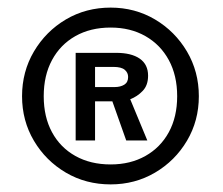

<svg xmlns="http://www.w3.org/2000/svg" viewBox="-20 -753 586 505"><path d="M271 -268Q206 -268 153.2 -299Q100.5 -330 69.2 -382.8Q38 -435.5 38 -500Q38 -564.5 69.2 -617.5Q100.5 -670.5 153.2 -701.8Q206 -733 271 -733Q335 -733 387.8 -701.8Q440.5 -670.5 471.8 -617.5Q503 -564.5 503 -500Q503 -435.5 471.8 -382.8Q440.5 -330 387.8 -299Q335 -268 271 -268ZM271 -320.5Q323 -320.5 362.5 -342.8Q402 -365 424 -405.2Q446 -445.5 446 -500Q446 -554.5 424 -595Q402 -635.5 362.5 -658Q323 -680.5 271 -680.5Q218 -680.5 178.2 -658Q138.5 -635.5 116.8 -595Q95 -554.5 95 -500Q95 -445.5 116.8 -405.2Q138.5 -365 178.2 -342.8Q218 -320.5 271 -320.5ZM179 -383.5V-614H285.5Q325.5 -614 347.5 -598.8Q369.5 -583.5 369.5 -554Q369.5 -528.5 355.2 -513.8Q341 -499 322.5 -492L367.5 -383.5H312L275.5 -486.5H230V-383.5ZM230 -524H281.5Q296.5 -524 306.8 -530.2Q317 -536.5 317 -550.5Q317 -562 308 -569.5Q299 -577 278.5 -577H230Z"/></svg>

Font: Public Sans Thin SemiBold
Style: Regular
Weight: 600
Version: Version 2.001